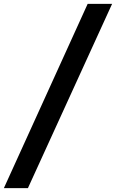

<svg xmlns="http://www.w3.org/2000/svg" viewBox="-95 -760 598 990"><path d="M-75 210 357 -740H483L49 210Z"/></svg>

Font: Georama ExtraCondensed Thin
Style: Bold Italic
Weight: 700
Italic angle: -9°
Version: Version 1.001